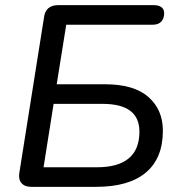

<svg xmlns="http://www.w3.org/2000/svg" viewBox="-20 -725 703 745"><path d="M101 0Q76 0 63.5 -14.5Q51 -29 55 -54L151 -659Q154 -682 168 -693.5Q182 -705 205 -705H577Q596 -705 606.5 -697Q617 -689 617 -674Q617 -653 605.5 -641Q594 -629 572 -629H237L200 -398H388Q500 -398 556 -348.5Q612 -299 612 -218Q612 -111 546 -55.5Q480 0 353 0ZM149 -76H357Q438 -76 479.5 -110.5Q521 -145 521 -214Q521 -268 485.5 -295Q450 -322 377 -322H188Z"/></svg>

Font: Nunito Medium
Style: Italic
Weight: 500
Designer: Vernon Adams
Foundry: Vernon Adams
Version: Version 3.601